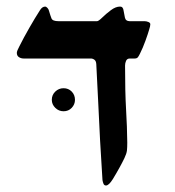

<svg xmlns="http://www.w3.org/2000/svg" viewBox="-20 -548 538 590"><path d="M305.7 22Q300.3 22 298.1 16.8Q295.9 11.7 294.9 5.4Q291 -52.2 287.6 -115.2Q284.2 -178.2 281.5 -239.3Q278.8 -300.3 275.9 -350.6Q275.4 -360.4 270.3 -364.3Q265.1 -368.2 259.3 -368.2H52.7Q44.9 -368.2 38.3 -372.3Q31.7 -376.5 31.7 -385.7Q31.7 -391.1 39.6 -405.8Q52.7 -432.1 70.1 -462.4Q87.4 -492.7 102.5 -516.1Q109.4 -527.8 119.1 -527.8Q121.6 -527.8 125.5 -523.9Q129.4 -520 130.4 -515.1Q134.8 -500 138.2 -491.5Q141.6 -482.9 159.7 -482.9H278.3Q282.7 -482.9 294.2 -494.1Q305.7 -505.4 320.6 -516.6Q335.4 -527.8 349.1 -527.8Q358.4 -527.8 359.9 -514.6Q361.3 -505.4 363.8 -494.1Q366.2 -482.9 378.4 -482.9H424.3Q429.7 -482.9 435.8 -480.5Q441.9 -478 441.9 -473.6Q441.9 -467.8 438.5 -457.5Q435.1 -445.3 427 -422.9Q418.9 -400.4 410.2 -383.3Q407.2 -377 404.1 -372.6Q400.9 -368.2 394 -368.2H378.9Q370.6 -368.2 367.4 -361.1Q364.3 -354 364.3 -346.7Q364.3 -265.1 367.4 -211.7Q370.6 -158.2 371.1 -109.4Q371.1 -95.2 370.1 -85.7Q369.1 -76.2 362.3 -62Q356 -48.8 346.7 -32Q337.4 -15.1 326.7 2.4Q314.5 22 305.7 22ZM175.3 -206.1Q160.6 -206.1 149.9 -216.6Q139.2 -227.1 139.2 -241.2Q139.2 -256.3 149.9 -266.6Q160.6 -276.9 175.3 -276.9Q190.4 -276.9 200.4 -266.6Q210.4 -256.3 210.4 -241.2Q210.4 -227.1 200.4 -216.6Q190.4 -206.1 175.3 -206.1Z"/></svg>

Font: David Libre Medium
Style: Regular
Weight: 500
Designer: Ismar David, J. Victor Gaultney, Annie Olsen and Meir Sadan
Foundry: Monotype Imaging Inc. & SIL International
Version: Version 1.100; ttfautohint (v1.8.4.7-5d5b)